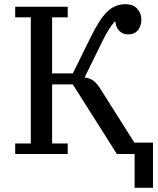

<svg xmlns="http://www.w3.org/2000/svg" viewBox="-20 -730 749 910"><path d="M618 0H534L325 -330H227V-50H301V0H52V-50H126V-648H52V-698H301V-648H227V-382H325L413 -560Q453 -641 489 -675.5Q525 -710 575 -710Q612 -710 631 -688Q650 -666 650 -637Q650 -608 634 -587.5Q618 -567 589 -567Q561 -567 545 -584Q529 -601 527 -628H524Q511 -614 496.5 -591.5Q482 -569 466 -536L381 -363Q405 -360 422 -348Q439 -336 459 -304L617 -54H705V160H618Z"/></svg>

Font: IBM Plex Serif Text
Style: Regular
Weight: 450
Designer: Mike Abbink, Paul van der Laan, Pieter van Rosmalen
Foundry: Bold Monday
Version: Version 3.001